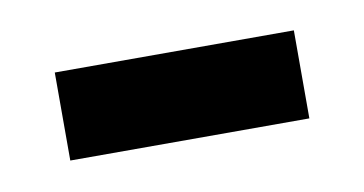

<svg xmlns="http://www.w3.org/2000/svg" viewBox="-28 -356 330 174"><g transform="rotate(-10 137.0 -269.5)"><path d="M27 -229V-310H247V-229Z"/></g></svg>

Font: Noto Sans Myanmar ExtraCondensed
Style: Regular
Weight: 400
Width: 2
Designer: Monotype Design Team
Foundry: Monotype Imaging Inc.
Version: Version 2.107; ttfautohint (v1.8.4.7-5d5b)